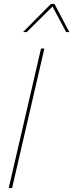

<svg xmlns="http://www.w3.org/2000/svg" viewBox="-20 -949 370 969"><path d="M255 -929 330 -787H314L245 -916L115 -787H96L237 -929ZM204 -704 41 0H24L187 -704Z"/></svg>

Font: Prodigy Sans Thin
Style: Italic
Weight: 100
Italic angle: -13°
Designer: Wei Huang
Foundry: Wei Huang
Version: Version 1.003; ttfautohint (v1.8.3)